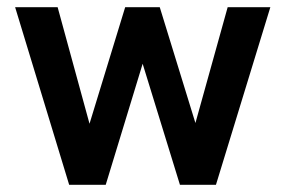

<svg xmlns="http://www.w3.org/2000/svg" viewBox="-20 -513 792 533"><path d="M172 0 22 -493H140L228.5 -169.5L327.5 -493H423.5L522.5 -171.5L612 -493H730.5L579.5 0H479.5L376 -336L273.5 0Z"/></svg>

Font: HK Grotesk SemiBold
Style: Regular
Weight: 600
Designer: Alfredo Marco Pradil
Foundry: Hanken Design Co.
Version: Version 3.001;FEAKit 1.0